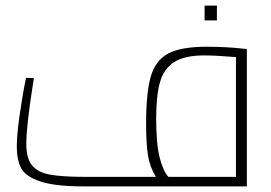

<svg xmlns="http://www.w3.org/2000/svg" viewBox="-20 -666 969 686"><path d="M40 0ZM862 -491V0H281Q177 0 124.5 -17.5Q72 -35 56 -64.5Q40 -94 40 -142Q40 -183 50 -254Q60 -325 73 -388L101 -387L97 -361Q74 -214 74 -152Q74 -100 94.5 -75Q115 -50 159 -42Q203 -34 290 -34H537Q515 -70 508.5 -112Q502 -154 502 -223Q502 -336 519 -393.5Q536 -451 581.5 -475Q627 -499 718 -499Q789 -499 850 -492ZM823 -462Q751 -468 709 -468Q639 -468 602 -444Q565 -420 551.5 -372Q538 -324 538 -243Q538 -150 551 -101Q564 -52 582 -34H823ZM711 -646H755V-593H711Z"/></svg>

Font: Cairo ExtraLight
Style: Regular
Weight: 250
Designer: Mohamed Gaber, the designers of Titillium
Foundry: Kief Type Foundry
Version: Version 2.009; ttfautohint (v1.5.33-1714) -l 8 -r 50 -G 200 